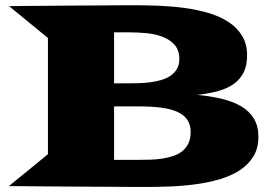

<svg xmlns="http://www.w3.org/2000/svg" viewBox="-20 -724 1069 747"><path d="M166.5 -124V-576.2L15.1 -700.2Q50.8 -700.7 95.2 -700.9Q139.6 -701.2 187 -701.7Q234.4 -702.1 281.7 -702.4Q329.1 -702.6 371.1 -702.9Q413.1 -703.1 446.8 -703.4Q480.5 -703.6 500.5 -703.6Q546.9 -703.6 597.7 -701.7Q648.4 -699.7 697.5 -693.1Q746.6 -686.5 790.8 -673.6Q835 -660.6 868.4 -638.9Q901.9 -617.2 921.6 -585.2Q941.4 -553.2 941.4 -508.3Q941.4 -469.7 928.2 -442.9Q915 -416 890.1 -397.9Q865.2 -379.9 829.3 -369.9Q793.5 -359.9 747.6 -355Q801.3 -349.6 845.2 -338.9Q889.2 -328.1 920.2 -309.3Q951.2 -290.5 968.3 -261.7Q985.4 -232.9 985.4 -191.9Q985.4 -147 965.6 -115Q945.8 -83 912.4 -61.3Q878.9 -39.6 834.7 -26.6Q790.5 -13.7 741.5 -7.1Q692.4 -0.5 641.6 1.5Q590.8 3.4 544.4 3.4Q522.5 3.4 485.6 3.2Q448.7 2.9 402.8 2.7Q356.9 2.4 305.4 2.2Q253.9 2 202.4 1.5Q150.9 1 102.3 0.7Q53.7 0.5 14.6 0ZM485.4 -399.9Q500.5 -399.9 520.5 -400.4Q540.5 -400.9 562 -403.6Q583.5 -406.2 604.2 -411.9Q625 -417.5 641.4 -428Q657.7 -438.5 667.7 -454.6Q677.7 -470.7 677.7 -494.1Q677.7 -528.3 659.9 -548.8Q642.1 -569.3 614 -580.3Q585.9 -591.3 551.8 -594.7Q517.6 -598.1 485.4 -598.1H423.8V-399.9ZM519.5 -102.1Q541.5 -102.1 564.9 -102.8Q588.4 -103.5 610.8 -106.9Q633.3 -110.4 653.6 -116.9Q673.8 -123.5 689 -135.7Q704.1 -147.9 712.9 -166Q721.7 -184.1 721.7 -210Q721.7 -237.8 709.5 -256.8Q697.3 -275.9 672.1 -287.8Q647 -299.8 608.9 -304.9Q570.8 -310.1 519.5 -310.1H423.8V-102.1Z"/></svg>

Font: Goblin One
Style: Regular
Weight: 400
Designer: Riccardo De Franceschi
Foundry: Sorkin Type Co.
Version: Version 1.001